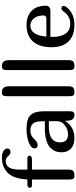

<svg xmlns="http://www.w3.org/2000/svg" viewBox="586 -1386 800 2012"><g transform="rotate(-90 986.0 -380.0)"><path d="M24 -466Q24 -491 55 -493H112Q118 -648 193 -710Q254 -760 338 -760Q382 -760 409 -743.5Q436 -727 436 -705Q436 -670 396 -670Q375 -670 351 -699Q334 -720 303 -720Q215 -720 215 -578V-493H326Q361 -493 361 -471Q361 -461 351.5 -453Q342 -445 326 -445H215V-68Q215 -26 201 -13Q187 0 151 0Q128 0 119.5 -11.5Q111 -23 111 -47V-445H56Q24 -445 24 -466Z M723 -95Q660 0 547 0Q473 0 434.5 -36.5Q396 -73 396 -135Q396 -170 407.5 -199Q419 -228 445.5 -254Q472 -280 524 -295Q576 -310 648 -310H721V-338Q721 -406 697.5 -434Q674 -462 621 -462Q571 -462 533 -420Q501 -385 472 -385Q455 -385 446 -394.5Q437 -404 437 -419Q437 -452 492 -475Q556 -502 641 -502Q747 -502 786.5 -459Q826 -416 826 -321V-47Q826 -23 818 -11.5Q810 0 787 0Q754 0 740 -22.5Q726 -45 726 -94ZM664 -268Q500 -268 500 -149Q500 -67 587 -67Q632 -67 677 -98.5Q722 -130 722 -184V-268Z M1088 -68Q1088 -26 1074 -13Q1060 0 1024 0Q1001 0 992.5 -11.5Q984 -23 984 -47V-713Q984 -737 992.5 -748.5Q1001 -760 1024 -760Q1058 -760 1073 -741Q1088 -722 1088 -678Z M1362 -68Q1362 -26 1348 -13Q1334 0 1298 0Q1275 0 1266.5 -11.5Q1258 -23 1258 -47V-713Q1258 -737 1266.5 -748.5Q1275 -760 1298 -760Q1332 -760 1347 -741Q1362 -722 1362 -678Z M1882 -126Q1892 -137 1907 -137Q1916 -137 1923 -131Q1930 -125 1930 -116Q1930 -98 1917 -82Q1851 0 1733 0Q1616 0 1556.5 -63.5Q1497 -127 1497 -239Q1497 -367 1557 -434.5Q1617 -502 1731 -502Q1822 -502 1877 -450Q1932 -398 1932 -301Q1932 -252 1875 -252H1606Q1605 -244 1605 -230Q1605 -144 1639 -94Q1673 -44 1744 -44Q1761 -44 1775.5 -46.5Q1790 -49 1803 -55.5Q1816 -62 1824.5 -66.5Q1833 -71 1843.5 -82Q1854 -93 1858 -97Q1862 -101 1871.5 -113Q1881 -125 1882 -126ZM1725 -462Q1622 -462 1609 -294H1796Q1830 -294 1830 -323Q1830 -390 1798.5 -426Q1767 -462 1725 -462Z"/></g></svg>

Font: Marmelad
Style: Regular
Weight: 400
Designer: Manvel Shmavonyan
Foundry: Cyreal
Version: Version 1.001;PS 001.001;hotconv 1.0.88;makeotf.lib2.5.64775